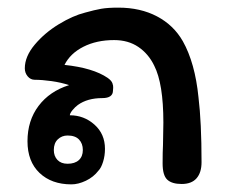

<svg xmlns="http://www.w3.org/2000/svg" viewBox="-20 -478 611 503"><path d="M149 -308Q224 -300 262 -274Q272 -267 274.5 -260Q277 -253 276.5 -248Q276 -243 276 -241Q276 -221 248 -221Q209 -221 184 -203Q177 -198 170 -189.5Q163 -181 163 -176Q200 -176 227.5 -151.5Q255 -127 255 -88Q255 -70 250 -54Q245 -38 238 -31Q225 -14 205 -4.5Q185 5 167 5Q115 5 83.5 -25Q52 -55 52 -108Q52 -162 81 -200.5Q110 -239 161 -255Q140 -262 115 -265.5Q90 -269 71 -269Q60 -269 52.5 -278Q45 -287 45 -299Q45 -330 71 -361Q97 -392 134 -414.5Q171 -437 203 -445Q228 -452 245 -455Q262 -458 290 -458Q348 -458 391.5 -435Q435 -412 459 -370Q491 -313 500 -223Q508 -158 508 -53Q508 -26 495 -11Q482 4 456 4Q430 4 418 -7.5Q406 -19 406 -50Q406 -81 407 -98L408 -157Q408 -259 384 -306Q369 -337 342.5 -355Q316 -373 279 -373Q233 -373 198.5 -355.5Q164 -338 149 -308ZM121 -85Q121 -69 130.5 -59Q140 -49 157 -49Q176 -49 186.5 -58.5Q197 -68 197 -85Q197 -102 187 -112.5Q177 -123 157 -123Q142 -123 131.5 -113Q121 -103 121 -85Z"/></svg>

Font: Itim
Style: Regular
Weight: 400
Designer: Suppakit Chalermlarp
Version: Version 1.002g